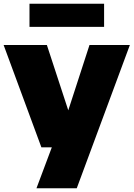

<svg xmlns="http://www.w3.org/2000/svg" viewBox="-26 -792 718 1032"><path d="M196.5 0 -6.5 -550H226L341 -199L455 -550H672L386.5 220H170L252.5 0ZM132.5 -647.5V-772H533.5V-647.5Z"/></svg>

Font: Encode Sans Semi Expanded Black
Style: Regular
Weight: 900
Width: 6
Designer: Multiple Designers
Foundry: Impallari Type
Version: Version 3.000; ttfautohint (v1.8.3) -l 8 -r 50 -G 200 -x 14 